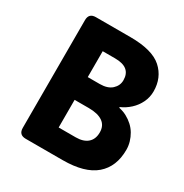

<svg xmlns="http://www.w3.org/2000/svg" viewBox="-163 -829 918 957"><g transform="rotate(30 296.5 -350.0)"><path d="M116 0Q76 0 76 -40V-660Q76 -700 116 -700H314Q441 -700 495.5 -651Q550 -602 550 -523Q550 -489 535.5 -459Q521 -429 496.5 -406.5Q472 -384 442 -371L443 -367Q467 -362 487.5 -351Q508 -340 525 -324.5Q542 -309 553.5 -289.5Q565 -270 571.5 -248Q578 -226 578 -203Q578 -106 516.5 -53Q455 0 328 0ZM230 -131H328Q372 -131 396 -152Q420 -173 420 -212Q420 -251 392 -270.5Q364 -290 312 -290H230ZM230 -421H299Q344 -421 368 -443Q392 -465 392 -496Q392 -533 369.5 -551.5Q347 -570 301 -570H230Z"/></g></svg>

Font: Asap
Style: Regular
Weight: 400
Designer: Pablo Cosgaya
Foundry: Omnibus-Type
Version: Version 3.001